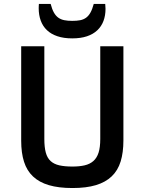

<svg xmlns="http://www.w3.org/2000/svg" viewBox="-20 -929 726 964"><path d="M86.4 -696.8H202.6V-231Q202.6 -189.5 210 -162.6Q217.3 -135.7 234.1 -120.4Q251 -105 277.8 -98.9Q304.7 -92.8 343.8 -92.8Q378.9 -92.8 405 -98.9Q431.2 -105 448.7 -120.4Q466.3 -135.7 474.9 -162.6Q483.4 -189.5 483.4 -231V-696.8H599.6V-224.1Q599.6 -163.1 585.7 -118.2Q571.8 -73.2 541 -43.7Q510.3 -14.2 461.7 0.5Q413.1 15.1 343.8 15.1Q274.4 15.1 225.6 0.7Q176.8 -13.7 145.8 -43Q114.7 -72.3 100.6 -116.9Q86.4 -161.6 86.4 -222.2ZM342.8 -736.3Q299.8 -736.3 268.1 -747.1Q236.3 -757.8 215.6 -777.6Q194.8 -797.4 184.6 -825.4Q174.3 -853.5 174.3 -887.7Q174.3 -893.1 174.6 -898.4Q174.8 -903.8 175.3 -909.2H234.4Q241.2 -882.8 250.5 -866.2Q259.8 -849.6 272.7 -840.3Q285.6 -831.1 303 -827.6Q320.3 -824.2 342.8 -824.2Q365.2 -824.2 382.1 -827.4Q398.9 -830.6 411.9 -839.8Q424.8 -849.1 434.1 -865.7Q443.4 -882.3 450.7 -909.2H508.3Q509.8 -896.5 509.8 -884.8Q509.8 -851.1 499.5 -823.7Q489.3 -796.4 468.5 -776.9Q447.8 -757.3 416.5 -746.8Q385.3 -736.3 342.8 -736.3Z"/></svg>

Font: Doppio One
Style: Regular
Weight: 400
Designer: Szymon Celej
Foundry: Szymon Celej
Version: Version 1.002